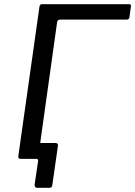

<svg xmlns="http://www.w3.org/2000/svg" viewBox="-20 -762 648 921"><path d="M161 139Q145 139 146 124L163 9Q163 0 155 0H98L170 -86Q169 -76 178 -76H247Q259 -76 258 -63L231 125Q230 132 227 135.5Q224 139 215 139ZM169 -728Q170 -742 182 -742H600Q610 -742 608 -731L601 -680Q600 -668 587 -668H269Q256 -668 254 -656L164 -13Q162 0 148 0H80Q72 0 69.5 -3Q67 -6 68 -14Z"/></svg>

Font: Libre Franklin
Style: Italic
Weight: 400
Italic angle: -8°
Designer: Pablo Impallari, Rodrigo Fuenzalida, Nhung Nguyen
Foundry: Impallari Type
Version: Version 3.000